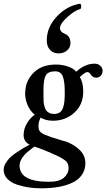

<svg xmlns="http://www.w3.org/2000/svg" viewBox="-20 -792 581 1050"><path d="M334 -272V-291Q334 -347.2 323.2 -374.5Q312.5 -401.9 282.2 -401.9Q242.2 -401.9 230 -378.7Q217.8 -355.5 217.8 -304.2V-263.2Q217.8 -247.6 218.5 -236.3Q219.2 -225.1 222.7 -211.4Q226.1 -197.8 231.9 -189.2Q237.8 -180.7 248.8 -174.8Q259.8 -168.9 274.9 -168.9Q293.9 -168.9 306.2 -176.8Q318.4 -184.6 324 -200.7Q329.6 -216.8 331.5 -232.2Q333.5 -247.6 334 -272ZM168 9.8Q128.4 38.6 113.3 55.7Q87.4 85 86.9 112.8Q86.9 202.1 247.1 202.1Q304.7 202.1 329.8 179.7Q355 157.2 355 127Q355 105 343.8 92.3Q332.5 79.6 294.9 61Q291 58.6 279.8 54.2Q254.4 42 217.3 27.3Q180.2 12.7 168 9.8ZM435.1 -291Q435.1 -219.2 386.2 -175.5Q337.4 -131.8 270 -131.8Q230.5 -131.8 202.1 -148.9Q186 -117.2 191.9 -87.9V-85Q197.3 -66.9 225.6 -54.9Q253.9 -43 320.3 -23.4Q323.7 -22.5 325.2 -22Q327.6 -21.5 332.5 -20Q337.4 -18.6 339.8 -18.1Q384.3 -2.4 415.5 27.8Q446.8 58.1 446.8 100.1Q446.8 136.2 428.5 163.3Q410.2 190.4 377.2 206.3Q344.2 222.2 301.5 230Q258.8 237.8 206.1 237.8Q171.9 237.8 138.9 233.2Q106 228.5 73.2 217.8Q40.5 207 20.3 186Q0 165 0 136.2Q0 119.1 10.5 101.3Q21 83.5 33.9 70.6Q46.9 57.6 69.8 42.2Q92.8 26.9 106.2 19Q119.6 11.2 142.1 -1Q108.9 -16.1 108.9 -56.2Q108.9 -61 109.9 -64Q111.3 -89.8 127.2 -117.4Q143.1 -145 169.9 -165Q145 -184.1 131.1 -216.6Q117.2 -249 117.2 -283.2Q117.2 -289.1 118.2 -292Q121.1 -353 165.5 -396Q210 -439 286.1 -439Q320.3 -439 350.6 -428.7Q380.9 -418.5 397 -399.9Q444.8 -443.8 497.1 -443.8Q516.1 -443.8 528.6 -432.4Q541 -420.9 541 -404.8Q541 -388.2 531 -377.7Q521 -367.2 505.9 -367.2Q486.3 -367.2 474.1 -387.2Q467.8 -397.9 457 -397.9Q445.8 -397.9 416 -370.1Q435.1 -343.3 435.1 -291ZM300.8 -500Q271.5 -500 253.7 -519Q235.8 -538.1 235.8 -570.8Q235.8 -643.1 290.5 -701.4Q345.2 -759.8 418 -772Q429.2 -763.2 420.9 -743.2Q390.1 -736.3 349.1 -699.5Q308.1 -662.6 308.1 -638.2Q308.1 -618.7 331.1 -608.9Q331.5 -608.9 333 -607.9Q334.5 -606.9 335 -606.9Q365.2 -594.7 365.2 -556.2Q365.2 -531.7 346.4 -515.9Q327.6 -500 300.8 -500Z"/></svg>

Font: Common Serif SemiBold
Style: Italic
Weight: 600
Italic angle: -12°
Designer: Philipp H. Poll, Khaled Hosny
Foundry: Stefan Peev, Context Ltd.
Version: Version 1.026